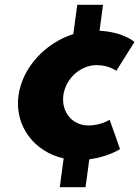

<svg xmlns="http://www.w3.org/2000/svg" viewBox="-20 -656 584 805"><path d="M230.6 129H338.6L354.4 12C435.9 1 483.2 -31 483.2 -31L439.8 -154C439.8 -154 403.6 -130 350.6 -130C283.6 -130 236.1 -186 245.7 -257C255.2 -327 317.8 -383 384.8 -383C437.8 -383 467.5 -359 467.5 -359L543.9 -480C543.9 -480 497.6 -522 397.3 -527L412 -636H304L287.4 -513C172.5 -477 73.7 -375 57.5 -255C39.9 -125 127.4 -18 246.9 8Z"/></svg>

Font: Hussar Techniczny
Style: Bold 
Weight: 700
Foundry: Cannot Into Space Fonts
Version: Version 0.77